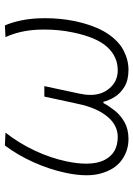

<svg xmlns="http://www.w3.org/2000/svg" viewBox="100 -637 546 786"><g transform="rotate(-90 373.0 -244.0)"><path d="M197 9Q149 9 110.5 -18.8Q72 -46.5 56 -104Q48.5 -130 48.5 -163Q48.5 -202 59 -250.5Q73 -315.5 102 -380Q131 -444.5 170.5 -497L223 -494.5Q180 -439.5 149.5 -374.8Q119 -310 105 -243Q96 -199 96 -164Q96 -117.5 112 -87.5Q139.5 -35 205.5 -35Q254 -35 289.5 -78.5Q325 -122 340.5 -196.5Q349 -235.5 356.5 -269.5Q363.5 -303 370.5 -335.5H413.5Q406 -302.5 399 -268Q391.5 -233 383 -193Q377.5 -168.5 377.5 -147Q377.5 -106 397.5 -78Q427 -35 478.5 -35Q534 -35 573.5 -78Q613 -121 633 -217.5Q645 -274 645 -333.5Q645 -347.5 644.5 -361.5Q641 -436 614 -494.5L662 -497Q687 -438 691 -360.5Q691.5 -345.5 691.5 -331Q691.5 -269 679.5 -210.5Q661.5 -128 630.5 -80Q599.5 -32 560.2 -11.5Q521 9 480 9Q438.5 9 411.2 -7.2Q384 -23.5 369.2 -47.5Q354.5 -71.5 349.5 -93.5H344Q332.5 -71.5 313.5 -47.5Q294.5 -23.5 265.8 -7.2Q237 9 197 9Z"/></g></svg>

Font: Heraclito ExtraLight
Style: Italic
Weight: 200
Italic angle: -12°
Designer: Kostas Bartsokas (font) & Cristiano Sobral (main changes)
Foundry: Kostas Bartsokas (font) & Cristiano Sobral (main changes)
Version: Version 1.00;July 8, 2020;FontCreator 13.0.0.2655 64-bit